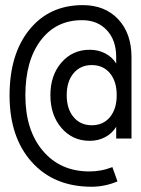

<svg xmlns="http://www.w3.org/2000/svg" viewBox="-20 -585 540 735"><path d="M426.8 -220.7Q426.8 -273.4 400.9 -304.7Q375 -335.9 331.1 -335.9Q288.1 -335.9 261.7 -304.7Q235.4 -273.4 235.4 -220.7Q235.4 -168 261.7 -136.7Q288.1 -105.5 331.1 -105.5Q375 -105.5 400.9 -136.7Q426.8 -168 426.8 -220.7ZM483.4 -54.7H424.8V-99.6Q409.2 -74.2 382.8 -60.1Q356.4 -45.9 323.2 -45.9Q257.8 -45.9 215.3 -95.2Q172.9 -144.5 172.9 -220.7Q172.9 -296.9 215.3 -345.7Q257.8 -394.5 323.2 -394.5Q356.4 -394.5 383.3 -380.4Q410.2 -366.2 424.8 -341.8V-367.2Q424.8 -430.7 389.2 -469.2Q353.5 -507.8 293.9 -507.8Q194.3 -507.8 135.7 -430.2Q77.1 -352.5 77.1 -219.7Q77.1 -86.9 144 -7.8Q210.9 71.3 322.3 71.3Q343.8 71.3 365.7 67.4Q387.7 63.5 410.2 54.7L429.7 109.4Q404.3 120.1 379.4 125Q354.5 129.9 331.1 129.9Q186.5 129.9 101.6 35.2Q16.6 -59.6 16.6 -219.7Q16.6 -377.9 92.8 -471.7Q168.9 -565.4 296.9 -565.4Q381.8 -565.4 432.6 -511.2Q483.4 -457 483.4 -366.2Z"/></svg>

Font: BabelStone Flags PUA
Style: Regular
Weight: 400
Designer: Andrew West
Foundry: BabelStone
Version: Version 4.12